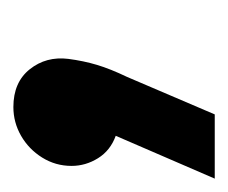

<svg xmlns="http://www.w3.org/2000/svg" viewBox="-57 -141 341 287"><g transform="rotate(-90 113.5 2.5)"><path d="M-10 153 54 5Q32 -3 20.5 -21.5Q9 -40 9 -61Q9 -85 21.5 -105Q34 -125 54 -136.5Q74 -148 97 -148Q134 -148 153.5 -123.5Q173 -99 169 -66Q166 -43 160 -23Q154 -3 142 22L86 153Z"/></g></svg>

Font: MuseoModerno Medium
Style: Italic
Weight: 500
Italic angle: -9°
Designer: Pablo Cosgaya, Héctor Gatti, Marcela Romero, and the Authors of The MuseoModerno Project.
Foundry: Omnibus-Type Team
Version: Version 1.003